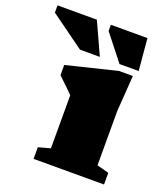

<svg xmlns="http://www.w3.org/2000/svg" viewBox="-233 -827 803 922"><g transform="rotate(20 169.0 -366.0)"><path d="M358 -537 345 -352V-76L406 -59.5V0H46V-59.5L107 -76V-347.5Q99 -355.5 76 -377.8Q53 -400 30 -422V-474L287 -537ZM177.5 -569H76L-98 -695V-732H103ZM376 -569H278L174.5 -700.5V-732H361.5Z"/></g></svg>

Font: Newsreader 6pt ExtraBold
Style: Regular
Weight: 800
Designer: Hugues Gentile
Foundry: Production Type
Version: Version 1.003; ttfautohint (v1.8.3)